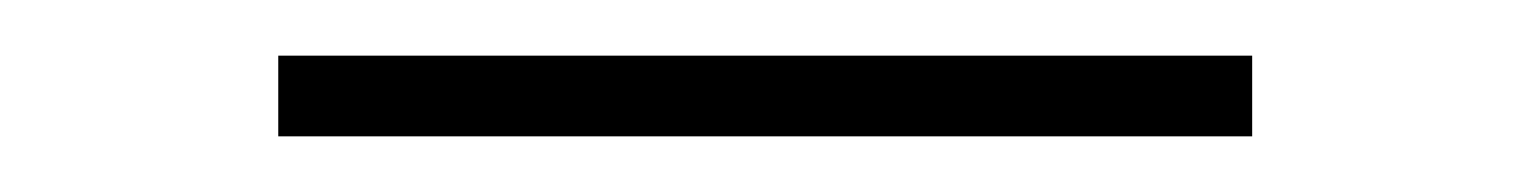

<svg xmlns="http://www.w3.org/2000/svg" viewBox="-20 -695 550 69"><path d="M80 -646H430V-675H80Z"/></svg>

Font: Jost ExtraLight
Style: Regular
Weight: 250
Version: Version 3.710